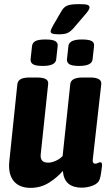

<svg xmlns="http://www.w3.org/2000/svg" viewBox="-20 -900 523 929"><path d="M128 9Q73 9 46 -24.5Q19 -58 25 -119L64 -493Q66 -509 80 -517Q94 -525 125 -525H158Q189 -525 202 -517Q215 -509 213 -493L177 -153Q173 -113 213 -113Q230 -113 250 -122Q270 -131 283 -145L320 -493Q323 -525 380 -525H416Q473 -525 470 -493L429 -129Q426 -108 442 -108Q447 -108 454 -111.5Q461 -115 465 -115Q471 -115 473 -108.5Q475 -102 472 -84Q470 -70 468 -56.5Q466 -43 462 -32Q456 -13 430 -2.5Q404 8 375 8Q335 8 311.5 -11Q288 -30 284 -73Q259 -43 218.5 -17Q178 9 128 9ZM363 -581Q329 -581 316 -589Q303 -597 304 -613L311 -677Q314 -709 376 -709Q410 -709 423.5 -701.5Q437 -694 435 -677L428 -613Q425 -581 363 -581ZM187 -581Q153 -581 140 -589Q127 -597 128 -613L135 -677Q137 -694 152 -701.5Q167 -709 200 -709Q236 -709 248.5 -700.5Q261 -692 259 -677L252 -613Q249 -581 187 -581ZM265 -734Q242 -734 233.5 -737.5Q225 -741 225 -747Q225 -756 237 -777L279 -849Q290 -867 307 -873.5Q324 -880 364 -880Q393 -880 403 -876.5Q413 -873 413 -865Q413 -857 406.5 -847.5Q400 -838 390 -827L336 -764Q321 -747 307 -740.5Q293 -734 265 -734Z"/></svg>

Font: Asap Condensed
Style: Bold Italic
Weight: 700
Width: 3
Italic angle: -6°
Designer: Pablo Cosgaya
Foundry: Omnibus-Type
Version: Version 3.001; ttfautohint (v1.8.4.7-5d5b)